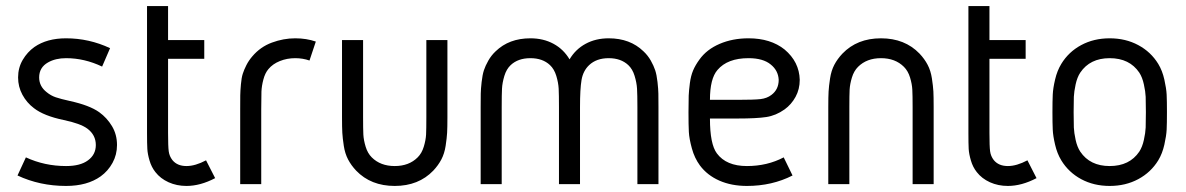

<svg xmlns="http://www.w3.org/2000/svg" viewBox="-20 -611 3936 637"><path d="M345.2 -451.2 318.8 -390.1Q260.3 -418 199.2 -418Q164.1 -418 139.2 -403.8Q109.9 -387.2 109.9 -354Q109.9 -324.7 134.8 -305.2Q148.4 -293.9 164.8 -288.3Q181.2 -282.7 211.9 -275.9Q276.9 -261.7 309.1 -238.8Q335 -220.2 351.6 -192.4Q368.2 -164.6 368.2 -129.9Q368.2 -97.7 353.3 -70.6Q338.4 -43.5 314 -25.9Q269.5 5.9 199.2 5.9Q111.8 5.9 38.1 -28.8L65.9 -88.9Q127.9 -60.1 199.2 -60.1Q246.6 -60.1 272 -79.1Q297.9 -98.1 297.9 -129.9Q297.9 -163.1 270 -184.1Q247.1 -201.2 190.9 -212.9Q125.5 -226.6 92.8 -252Q68.8 -270 54.4 -296.6Q40 -323.2 40 -354Q40 -386.2 55.4 -412.4Q70.8 -438.5 94.2 -455.1Q135.7 -483.9 199.2 -483.9Q275.4 -483.9 345.2 -451.2Z M537.6 -169.9Q537.6 -125 539.8 -108.9Q542 -92.8 551.8 -80.1Q567.9 -60.1 598.6 -60.1Q627.9 -60.1 663.6 -79.1L693.8 -20Q644.5 5.9 598.6 5.9Q566.4 5.9 539.3 -6.3Q512.2 -18.6 495.6 -40Q482.4 -56.6 476.1 -78.4Q469.7 -100.1 468.8 -116.9Q467.8 -133.8 467.8 -169.9V-590.8H537.6V-478H657.7V-416H537.6Z M959.5 -483.9Q996.6 -483.9 1027.8 -473.1L1006.8 -410.2Q984.4 -418 959.5 -418Q932.1 -418 908.4 -408.4Q884.8 -398.9 870.6 -381.8Q859.4 -368.7 853.8 -347.2Q848.1 -325.7 847.4 -307.1Q846.7 -288.6 846.7 -249V0H776.9V-249Q776.9 -280.3 777.1 -294.7Q777.3 -309.1 779.3 -331.1Q781.2 -353 785.4 -366.2Q789.6 -379.4 797.4 -394.8Q805.2 -410.2 816.9 -423.8Q843.8 -455.6 882.1 -469.7Q920.4 -483.9 959.5 -483.9Z M1114.7 -478H1184.6V-222.2Q1184.6 -183.1 1185.5 -164.6Q1186.5 -146 1193.1 -124.3Q1199.7 -102.5 1213.4 -88.9Q1242.2 -60.1 1289.6 -60.1Q1336.9 -60.1 1365.7 -88.9Q1379.4 -102.5 1386 -124.3Q1392.6 -146 1393.6 -164.6Q1394.5 -183.1 1394.5 -222.2V-478H1464.4V-222.2Q1464.4 -188 1463.4 -170.4Q1462.4 -152.8 1458.5 -127.2Q1454.6 -101.6 1444.3 -82Q1434.1 -62.5 1417.5 -44.9Q1368.7 5.9 1289.6 5.9Q1210.4 5.9 1161.6 -44.9Q1145 -62.5 1134.8 -82Q1124.5 -101.6 1120.6 -127.2Q1116.7 -152.8 1115.7 -170.4Q1114.7 -188 1114.7 -222.2Z M1739.7 -483.9Q1782.7 -483.9 1816.2 -465.8Q1849.6 -447.8 1869.6 -414.1Q1889.6 -447.8 1923.1 -465.8Q1956.5 -483.9 1999.5 -483.9Q2070.3 -483.9 2114.7 -440.9Q2129.4 -427.2 2139.2 -409.9Q2148.9 -392.6 2153.8 -377.7Q2158.7 -362.8 2161.4 -338.9Q2164.1 -314.9 2164.3 -300.3Q2164.6 -285.6 2164.6 -255.9V0H2094.7V-255.9Q2094.7 -296.9 2093.5 -316.9Q2092.3 -336.9 2085.4 -359.4Q2078.6 -381.8 2064.5 -395Q2040 -418 1999.5 -418Q1959 -418 1934.6 -395Q1914.6 -376 1909.4 -345.9Q1904.3 -315.9 1904.3 -255.9V0H1834.5V-255.9Q1834.5 -297.4 1833.5 -316.9Q1832.5 -336.4 1825.7 -359.1Q1818.8 -381.8 1804.7 -395Q1780.3 -418 1739.7 -418Q1698.7 -418 1674.3 -395Q1660.2 -381.8 1653.3 -359.1Q1646.5 -336.4 1645.5 -316.9Q1644.5 -297.4 1644.5 -255.9V0H1574.7V-255.9Q1574.7 -285.6 1575 -300.3Q1575.2 -314.9 1577.9 -338.9Q1580.6 -362.8 1585.4 -377.7Q1590.3 -392.6 1600.1 -409.9Q1609.9 -427.2 1624.5 -440.9Q1668.9 -483.9 1739.7 -483.9Z M2358.4 -102.1Q2389.6 -60.1 2458 -60.1Q2525.4 -60.1 2580.1 -88.9L2609.4 -28.8Q2541.5 5.9 2458 5.9Q2406.7 5.9 2366.7 -11.7Q2326.7 -29.3 2302.2 -62Q2284.2 -86.4 2275.4 -118.7Q2266.6 -150.9 2265.4 -173.3Q2264.2 -195.8 2264.2 -238.8Q2264.2 -275.9 2264.9 -293.5Q2265.6 -311 2268.8 -335.2Q2272 -359.4 2279.5 -377.2Q2287.1 -395 2300.3 -413.1Q2324.2 -446.8 2367.2 -465.3Q2410.2 -483.9 2463.4 -483.9Q2536.6 -483.9 2583 -446.8Q2631.8 -405.8 2633.3 -346.2Q2633.3 -314.9 2619.4 -289.6Q2605.5 -264.2 2583 -248Q2554.2 -227.5 2522.2 -222.7Q2490.2 -217.8 2427.2 -217.8H2335.4Q2335.4 -132.8 2358.4 -102.1ZM2563.5 -346.2Q2562 -377 2537.1 -397Q2511.7 -418 2463.4 -418Q2393.6 -418 2360.4 -378.9Q2335.4 -350.1 2335.4 -279.8H2427.2Q2481.4 -279.8 2502.9 -282.2Q2524.4 -284.7 2539.1 -295.9Q2563.5 -314 2563.5 -346.2Z M3030.8 -433.1Q3047.4 -415.5 3057.6 -396Q3067.9 -376.5 3071.8 -350.8Q3075.7 -325.2 3076.7 -307.6Q3077.6 -290 3077.6 -255.9V0H3007.8V-255.9Q3007.8 -294.9 3006.8 -313.5Q3005.9 -332 2999.3 -353.8Q2992.7 -375.5 2979 -389.2Q2950.2 -418 2902.8 -418Q2855.5 -418 2826.7 -389.2Q2813 -375.5 2806.4 -353.8Q2799.8 -332 2798.8 -313.5Q2797.9 -294.9 2797.9 -255.9V0H2728V-255.9Q2728 -290 2729 -307.6Q2730 -325.2 2733.9 -350.8Q2737.8 -376.5 2748 -396Q2758.3 -415.5 2774.9 -433.1Q2823.7 -483.9 2902.8 -483.9Q2981.9 -483.9 3030.8 -433.1Z M3262.7 -169.9Q3262.7 -125 3264.9 -108.9Q3267.1 -92.8 3276.9 -80.1Q3293 -60.1 3323.7 -60.1Q3353 -60.1 3388.7 -79.1L3418.9 -20Q3369.6 5.9 3323.7 5.9Q3291.5 5.9 3264.4 -6.3Q3237.3 -18.6 3220.7 -40Q3207.5 -56.6 3201.2 -78.4Q3194.8 -100.1 3193.8 -116.9Q3192.9 -133.8 3192.9 -169.9V-590.8H3262.7V-478H3382.8V-416H3262.7Z M3661.6 -418Q3596.2 -418 3564 -370.1Q3553.7 -354.5 3548.6 -330.8Q3543.5 -307.1 3542.7 -289.8Q3542 -272.5 3542 -238.8Q3542 -205.6 3542.7 -188Q3543.5 -170.4 3548.6 -147Q3553.7 -123.5 3564 -107.9Q3596.2 -60.1 3661.6 -60.1Q3727.5 -60.1 3759.8 -107.9Q3770 -123.5 3775.1 -147Q3780.3 -170.4 3781 -188Q3781.7 -205.6 3781.7 -238.8Q3781.7 -272.5 3781 -289.8Q3780.3 -307.1 3775.1 -330.8Q3770 -354.5 3759.8 -370.1Q3727.5 -418 3661.6 -418ZM3822.8 -398.9Q3836.4 -376.5 3843 -346.9Q3849.6 -317.4 3850.6 -297.1Q3851.6 -276.9 3851.6 -238.8Q3851.6 -201.2 3850.6 -180.9Q3849.6 -160.6 3843 -131.1Q3836.4 -101.6 3822.8 -79.1Q3798.3 -39.1 3756.3 -16.6Q3714.4 5.9 3661.6 5.9Q3608.9 5.9 3567.1 -16.6Q3525.4 -39.1 3501 -79.1Q3487.3 -101.6 3480.5 -130.9Q3473.6 -160.2 3472.7 -180.9Q3471.7 -201.7 3471.7 -238.8Q3471.7 -275.9 3472.7 -296.9Q3473.6 -317.9 3480.5 -347.2Q3487.3 -376.5 3501 -398.9Q3525.4 -439 3567.1 -461.4Q3608.9 -483.9 3661.6 -483.9Q3714.4 -483.9 3756.3 -461.4Q3798.3 -439 3822.8 -398.9Z"/></svg>

Font: Gidolinya
Style: Regular
Weight: 400
Version: Version 1.0.3